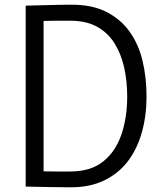

<svg xmlns="http://www.w3.org/2000/svg" viewBox="-20 -792 684 815"><path d="M279 -772Q368 -773 429.5 -742.5Q491 -712 529.5 -658.5Q568 -605 585 -534Q602 -463 602 -382Q602 -302 582.5 -231.5Q563 -161 523.5 -108.5Q484 -56 422 -26Q360 4 276 3Q233 3 187 2Q141 1 89 0V-768Q141 -769 188.5 -770.5Q236 -772 279 -772ZM277 -64Q365 -64 418 -106.5Q471 -149 495.5 -221.5Q520 -294 520 -382Q520 -447 507 -505.5Q494 -564 465.5 -609Q437 -654 391 -679Q345 -704 279 -704Q253 -704 218.5 -704Q184 -704 149 -703L165 -719V-49L149 -65Q184 -64 217 -64Q250 -64 277 -64Z"/></svg>

Font: Yaldevi ExtraLight
Style: Regular
Weight: 400
Version: Version 1.100